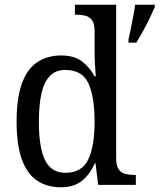

<svg xmlns="http://www.w3.org/2000/svg" viewBox="-20 -780 673 810"><path d="M237 10Q177 10 135 -19Q93 -48 71.5 -109.5Q50 -171 50 -267Q50 -364 71.5 -425.5Q93 -487 135.5 -516.5Q178 -546 238 -546Q292 -546 325 -521.5Q358 -497 379 -458H384Q382 -482 380.5 -511.5Q379 -541 379 -566V-650Q379 -680 368.5 -694.5Q358 -709 341 -713.5Q324 -718 304 -718H296V-760H470V-110Q470 -81 480.5 -66Q491 -51 508 -46.5Q525 -42 545 -42H553V0H394L383 -91H380Q359 -44 325.5 -17Q292 10 237 10ZM256 -51Q325 -51 352 -106.5Q379 -162 379 -267Q379 -372 353 -428.5Q327 -485 255 -485Q216 -485 191 -460Q166 -435 155 -386Q144 -337 144 -266Q144 -158 170 -104.5Q196 -51 256 -51ZM522 -613Q527 -635 532 -660Q537 -685 542 -710.5Q547 -736 550 -760H633V-750Q624 -729 611 -702Q598 -675 583 -648Q568 -621 555 -600H522Z"/></svg>

Font: Noto Serif Thai SemiCondensed
Style: Regular
Weight: 400
Width: 4
Designer: Monotype Design Team
Foundry: Monotype Imaging Inc.
Version: Version 2.002